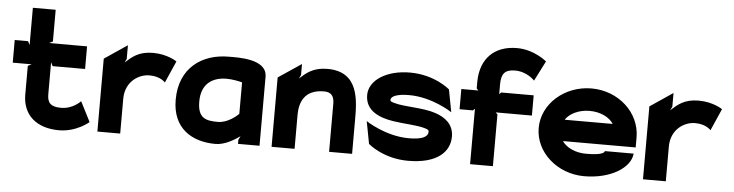

<svg xmlns="http://www.w3.org/2000/svg" viewBox="-43 -832 3943 1031"><g transform="rotate(5 1928.5 -316.0)"><path d="M17 -329H119L99 -319V-160C101 -54 174 11 296 11C390 11 456 -47 456 -47L401 -155C401 -155 362 -110 296 -110C242 -110 222 -129 222 -176V-349L232 -329H407V-451H202L222 -461V-632H99V-431L89 -451H17Z M892 -412C892 -412 843 -447 763 -447C685 -447 651 -414 615 -382L625 -402V-476L502 -393V0H625V-187C625 -280 696 -325 755 -325C815 -325 840 -294 840 -294Z M906 -207C906 -53 1012 11 1139 11C1189 11 1239 -20 1270 -42L1260 -22V0H1376V-372C1376 -470 1214 -462 1169 -462C1028 -462 906 -381 906 -207ZM1033 -209C1033 -309 1098 -343 1169 -343C1200 -343 1233 -336 1253 -331V-161C1238 -146 1192 -108 1142 -108C1076 -108 1033 -119 1033 -209Z M1441 0H1565V-183C1565 -246 1587 -321 1696 -321C1734 -321 1751 -301 1751 -260V0H1875V-183C1875 -287 1875 -443 1704 -443C1626 -443 1591 -410 1555 -378L1565 -398V-457L1441 -374Z M1928 -322C1928 -234 2009 -205 2081 -194C2138 -185 2207 -184 2249 -172C2270 -166 2274 -163 2274 -154C2274 -127 2244 -110 2171 -110C2045 -110 1938 -182 1938 -182L1961 -61C1961 -61 2042 11 2177 11C2335 11 2401 -57 2401 -139C2401 -206 2353 -240 2302 -257C2232 -281 2135 -275 2077 -292C2056 -298 2055 -300 2055 -307C2055 -325 2085 -341 2153 -341C2279 -341 2386 -269 2386 -269L2363 -390C2363 -390 2282 -462 2147 -462C2021 -462 1928 -402 1928 -322Z M2429 -289H2501L2511 -299V0H2634V-279L2624 -289H2819V-398H2644L2634 -388V-441C2634 -499 2654 -522 2708 -522C2774 -522 2814 -477 2814 -477L2869 -585C2869 -585 2802 -643 2708 -643C2586 -643 2513 -569 2511 -447V-408L2521 -398H2429Z M2861 -226C2861 -95 2982 11 3126 11C3271 11 3375 -57 3381 -133H3226C3221 -112 3161 -110 3126 -110C3069 -110 3020 -133 2997 -167H3389V-221C3389 -355 3271 -462 3126 -462C2982 -462 2861 -357 2861 -226ZM2996 -282C3018 -316 3068 -341 3126 -341C3184 -341 3233 -317 3255 -282Z M3833 -412C3833 -412 3784 -447 3704 -447C3626 -447 3592 -414 3556 -382L3566 -402V-476L3443 -393V0H3566V-187C3566 -280 3637 -325 3696 -325C3756 -325 3781 -294 3781 -294Z"/></g></svg>

Font: Charger EcoBlack
Style: Black
Weight: 1000
Designer: Jasper
Foundry: Cannot Into Space Fonts
Version: Version 1.1